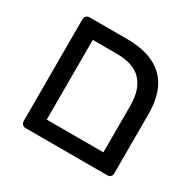

<svg xmlns="http://www.w3.org/2000/svg" viewBox="-129 -714 874 857"><g transform="rotate(30 308.0 -285.5)"><path d="M100 0Q90 0 83.5 -6.5Q77 -13 77 -23V-548Q77 -558 83.5 -564.5Q90 -571 100 -571H291Q377 -571 433 -543.5Q489 -516 516.5 -462Q544 -408 544 -327V-23Q544 -13 538 -6.5Q532 0 521 0ZM163 -80H455V-322Q455 -402 415 -446.5Q375 -491 286 -491H163Z"/></g></svg>

Font: DVN-Rubik
Style: Regular
Weight: 400
Designer: Hubert and Fischer
Foundry: Hubert & Fischer
Version: Version 2.102